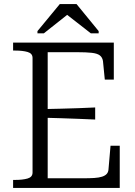

<svg xmlns="http://www.w3.org/2000/svg" viewBox="-20 -918 661 938"><path d="M565 -206V0H44V-39H54Q91 -39 115 -46Q139 -53 139 -75V-635Q139 -657 115 -664Q91 -671 54 -671H44V-710H536V-529H492L483 -620Q480 -638 467.5 -647.5Q455 -657 428 -660Q401 -663 358 -663H213V-47H385Q417 -47 440.5 -48.5Q464 -50 479 -55Q494 -60 501.5 -68.5Q509 -77 510 -90L520 -206ZM188 -385Q234 -386 277 -387Q320 -388 362 -389.5Q404 -391 445 -393V-334Q404 -336 362 -337.5Q320 -339 277 -340.5Q234 -342 188 -343ZM354 -898H272L163 -766V-755H194L319 -854H297L424 -755H462V-766Z"/></svg>

Font: Roboto Serif 36pt Light
Style: Regular
Weight: 300
Designer: Greg Gazdowicz
Foundry: Commercial Type
Version: Version 1.008